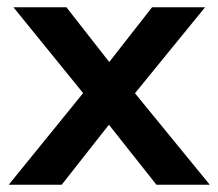

<svg xmlns="http://www.w3.org/2000/svg" viewBox="-20 -509 600 529"><path d="M4 0 233 -282V-223L17 -489H163L303 -310H259L399 -489H545L329 -224V-280L558 0H411L259 -192H301L150 0Z"/></svg>

Font: Nunito Sans 12pt ExtraLight
Style: Regular
Weight: 200
Designer: Vernon Adams
Foundry: Vernon Adams
Version: Version 3.101;gftools[0.9.27]